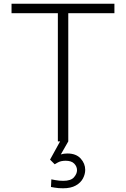

<svg xmlns="http://www.w3.org/2000/svg" viewBox="-20 -760 677 1032"><path d="M291 0V-689H42V-740H595V-689H347V0L307 70Q323 65 342 65Q389 65 413.5 92Q438 119 438 153Q438 176 426 199Q414 222 387.5 237Q361 252 319 252Q294 252 274 248.5Q254 245 254 245L256 204Q256 204 277 208Q298 212 320 212Q361 212 377.5 193Q394 174 394 155Q394 135 379 119.5Q364 104 333 104Q307 104 290.5 113.5Q274 123 274 123L249 98L303 0Z"/></svg>

Font: Be Vietnam Pro ExtraLight
Style: Regular
Weight: 200
Designer: Lam Bao, Tony Le, Vietanh Nguyen
Foundry: Yellow Type Foundry
Version: Version 1.002; ttfautohint (v1.8.3)